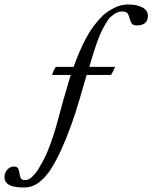

<svg xmlns="http://www.w3.org/2000/svg" viewBox="-85 -692 677 853"><path d="M572 -622Q572 -599 558.5 -589Q545 -579 525 -579Q505 -579 499.5 -588.5Q494 -598 491 -610Q488 -622 482.5 -631.5Q477 -641 457 -641Q440 -641 423.5 -630Q407 -619 398 -608Q368 -565 348 -509.5Q328 -454 312 -395H426Q420 -377 408 -359H300Q284 -304 267 -246Q250 -188 230 -132.5Q210 -77 187 -26.5Q164 24 137 66Q127 80 115.5 93Q104 106 90 117Q76 128 59 134.5Q42 141 22 141Q4 141 -11.5 139Q-27 137 -39 132Q-51 127 -58 118Q-65 109 -65 95Q-65 75 -52.5 61.5Q-40 48 -23 48Q-8 48 -4 57.5Q0 67 1.5 78Q3 89 7 98.5Q11 108 26 108Q46 108 61 90Q79 73 93 46Q111 17 126 -19Q141 -55 153.5 -94.5Q166 -134 176.5 -174Q187 -214 197 -250Q205 -277 213 -304Q221 -331 229 -359H146Q149 -368 153 -377Q157 -386 163 -395H242Q267 -465 297 -522Q327 -579 373 -624Q395 -643 423.5 -657.5Q452 -672 485 -672Q523 -672 547.5 -659Q572 -646 572 -622Z"/></svg>

Font: Vermiglione Medium
Style: Italic
Weight: 500
Italic angle: -11°
Version: Version 1.000